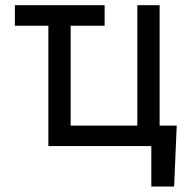

<svg xmlns="http://www.w3.org/2000/svg" viewBox="-20 -550 719 723"><path d="M374 -453.1H36.1V-530.3H374ZM635.7 152.3H549.8V0H521.5V-77.1H645.5ZM581.1 0H162.1V-530.3H246.1V-77.1H497.1V-530.3H581.1Z"/></svg>

Font: Pretendard GOV Variable
Style: Regular
Weight: 400
Designer: Base glyphs from Inter by Rasmus Andersson; Hangul glyphs from Noto Sans CJK(Source Han Sans) by Jang Soo-young and Kang
Foundry: Kil Hyung-jin
Version: Version 1.307;Glyphs 3.2 (3192)